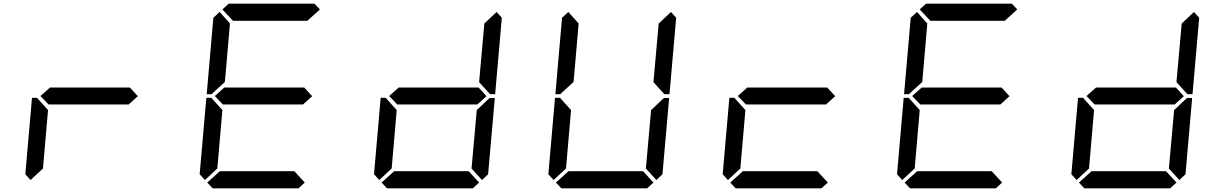

<svg xmlns="http://www.w3.org/2000/svg" viewBox="-20 -1020 6650 1040"><path d="M145.5 -44.9 117.2 -76.2 153.3 -490.2H180.7L184.6 -485.4L240.2 -423.8L212.9 -107.4ZM726.6 -499 675.8 -453.1V-454.1H244.1V-453.1L199.2 -500L252 -546.9V-545.9H683.6Z M1089.8 -44.9 1061.5 -76.2 1097.7 -490.2H1125L1128.9 -485.4L1184.6 -423.8L1157.2 -107.4ZM1130.9 -514.6 1127 -509.8H1099.6L1135.7 -923.8L1169.9 -955.1L1225.6 -892.6L1198.2 -576.2ZM1184.6 -968.8 1218.8 -1000H1683.6L1712.9 -968.8L1644.5 -907.2H1242.2ZM1670.9 -499 1620.1 -453.1V-454.1H1188.5V-453.1L1143.6 -500L1196.3 -546.9V-545.9H1627.9ZM1630.9 -31.2 1596.7 0H1131.8L1102.5 -31.2L1170.9 -92.8H1574.2Z M2034.2 -44.9 2005.9 -76.2 2042 -490.2H2069.3L2073.2 -485.4L2128.9 -423.8L2101.6 -107.4ZM2615.2 -499 2564.5 -453.1V-454.1H2132.8V-453.1L2087.9 -500L2140.6 -546.9V-545.9H2572.3ZM2627.9 -485.4 2633.8 -489.3H2660.2L2624 -76.2L2590.8 -44.9L2534.2 -107.4L2562.5 -423.8ZM2669.9 -955.1 2698.2 -923.8 2662.1 -509.8H2635.7L2630.9 -513.7L2575.2 -575.2L2603.5 -892.6ZM2575.2 -31.2 2541 0H2076.2L2046.9 -31.2L2115.2 -92.8H2518.6Z M2978.5 -44.9 2950.2 -76.2 2986.3 -490.2H3013.7L3017.6 -485.4L3073.2 -423.8L3045.9 -107.4ZM3019.5 -514.6 3015.6 -509.8H2988.3L3024.4 -923.8L3058.6 -955.1L3114.3 -892.6L3086.9 -576.2ZM3572.3 -485.4 3578.1 -489.3H3604.5L3568.4 -76.2L3535.2 -44.9L3478.5 -107.4L3506.8 -423.8ZM3614.3 -955.1 3642.6 -923.8 3606.4 -509.8H3580.1L3575.2 -513.7L3519.5 -575.2L3547.9 -892.6ZM3519.5 -31.2 3485.4 0H3020.5L2991.2 -31.2L3059.6 -92.8H3462.9Z M3922.9 -44.9 3894.5 -76.2 3930.7 -490.2H3958L3961.9 -485.4L4017.6 -423.8L3990.2 -107.4ZM4503.9 -499 4453.1 -453.1V-454.1H4021.5V-453.1L3976.6 -500L4029.3 -546.9V-545.9H4460.9ZM4463.9 -31.2 4429.7 0H3964.8L3935.5 -31.2L4003.9 -92.8H4407.2Z M4867.2 -44.9 4838.9 -76.2 4875 -490.2H4902.3L4906.2 -485.4L4961.9 -423.8L4934.6 -107.4ZM4908.2 -514.6 4904.3 -509.8H4877L4913.1 -923.8L4947.3 -955.1L5002.9 -892.6L4975.6 -576.2ZM4961.9 -968.8 4996.1 -1000H5460.9L5490.2 -968.8L5421.9 -907.2H5019.5ZM5448.2 -499 5397.5 -453.1V-454.1H4965.8V-453.1L4920.9 -500L4973.6 -546.9V-545.9H5405.3ZM5408.2 -31.2 5374 0H4909.2L4879.9 -31.2L4948.2 -92.8H5351.6Z M5811.5 -44.9 5783.2 -76.2 5819.3 -490.2H5846.7L5850.6 -485.4L5906.2 -423.8L5878.9 -107.4ZM6392.6 -499 6341.8 -453.1V-454.1H5910.2V-453.1L5865.2 -500L5918 -546.9V-545.9H6349.6ZM6405.3 -485.4 6411.1 -489.3H6437.5L6401.4 -76.2L6368.2 -44.9L6311.5 -107.4L6339.8 -423.8ZM6447.3 -955.1 6475.6 -923.8 6439.5 -509.8H6413.1L6408.2 -513.7L6352.5 -575.2L6380.9 -892.6ZM6352.5 -31.2 6318.4 0H5853.5L5824.2 -31.2L5892.6 -92.8H6295.9Z"/></svg>

Font: my7seg
Style: Book
Weight: 400
Italic angle: -5°
Designer: Keshikan(Twitter:@keshinomi_88pro)
Version: Version 0.46